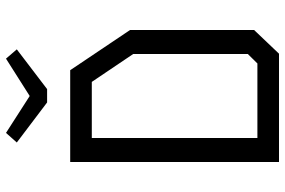

<svg xmlns="http://www.w3.org/2000/svg" viewBox="-175 -775 950 640"><g transform="rotate(-90 300.0 -455.0)"><path d="M80 -696V0H441L520 -83V-496.5L386 -696ZM160 -624H347L440 -486V-104L408.5 -72H160ZM323 -773H278.5L145 -874L177 -910L300 -831L424.5 -910L455.5 -874Z"/></g></svg>

Font: Kode
Style: Regular
Weight: 400
Monospace: yes
Designer: Isa Ozler
Foundry: Kadena LLC
Version: Version 1.000;gftools[0.9.28]